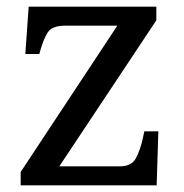

<svg xmlns="http://www.w3.org/2000/svg" viewBox="-20 -556 551 576"><path d="M42 0V-40L332 -479H176Q136 -479 123 -458.5Q110 -438 99 -398L98 -394H56L66 -536H449V-495L158 -57H340Q375 -57 388 -82Q401 -107 408 -139L413 -162H455L450 0Z"/></svg>

Font: Noto Serif Grantha
Style: Regular
Weight: 400
Designer: Monotype Design Team
Foundry: Monotype Imaging Inc.
Version: Version 2.004; ttfautohint (v1.8.4.7-5d5b)